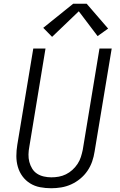

<svg xmlns="http://www.w3.org/2000/svg" viewBox="-20 -993 640 1021"><path d="M252 8Q222 8 193 2.5Q164 -3 140 -18Q116 -33 99.5 -55.5Q83 -78 75 -105.5Q67 -133 67 -163Q67 -193 72 -223L157 -735H222L136 -213Q132 -193 131.5 -172Q131 -151 136 -132Q141 -113 151 -96.5Q161 -80 177 -69.5Q193 -59 213 -54.5Q233 -50 253 -50Q273 -50 292.5 -53.5Q312 -57 330.5 -66Q349 -75 365 -89.5Q381 -104 392.5 -121.5Q404 -139 410 -158Q416 -177 420 -196L509 -735H574L483 -187Q479 -160 470 -134Q461 -108 445 -84.5Q429 -61 406.5 -42.5Q384 -24 358.5 -12.5Q333 -1 306 3.5Q279 8 252 8Q252 8 252 8Q252 8 252 8ZM257 -797 210 -845 369 -973H441L555 -841L499 -801L399 -933Z"/></svg>

Font: Iosevka SS04 Lt Ex Obl
Style: Regular
Weight: 300
Width: 7
Italic angle: -9°
Monospace: yes
Designer: Belleve Invis
Foundry: Belleve Invis
Version: Version 19.0.0; ttfautohint (v1.8.4)